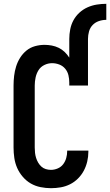

<svg xmlns="http://www.w3.org/2000/svg" viewBox="-20 -978 577 1006"><path d="M343 -774Q343 -799 348 -824.5Q353 -850 365 -872Q377 -894 396 -911.5Q415 -929 438.5 -939.5Q462 -950 487 -954Q512 -958 537 -958V-874Q517 -874 498 -867.5Q479 -861 465.5 -847Q452 -833 446.5 -813.5Q441 -794 441 -774ZM247 8Q220 8 192.5 2.5Q165 -3 141.5 -16.5Q118 -30 99.5 -51.5Q81 -73 70 -98Q59 -123 55 -150.5Q51 -178 51 -205V-530Q51 -555 54 -580.5Q57 -606 64.5 -630Q72 -654 85.5 -675.5Q99 -697 118.5 -713Q138 -729 163 -736Q188 -743 213 -743Q232 -743 251 -739.5Q270 -736 287.5 -727.5Q305 -719 319 -705.5Q333 -692 343 -676V-774H441V-530H343V-546Q343 -565 338.5 -584Q334 -603 321.5 -618Q309 -633 290.5 -640Q272 -647 253 -647Q232 -647 212.5 -637.5Q193 -628 182 -610.5Q171 -593 166.5 -572Q162 -551 162 -530V-205Q162 -191 163.5 -177.5Q165 -164 169 -151Q173 -138 180 -126Q187 -114 197 -105Q207 -96 220 -92Q233 -88 247 -88Q265 -88 282.5 -95.5Q300 -103 311 -117.5Q322 -132 327 -150Q332 -168 332 -186V-189H443V-183Q443 -157 437 -131.5Q431 -106 419 -83.5Q407 -61 388.5 -42.5Q370 -24 347 -12.5Q324 -1 298.5 3.5Q273 8 247 8Z"/></svg>

Font: Iosevka Term Curly
Style: Bold
Weight: 700
Designer: Belleve Invis
Foundry: Belleve Invis
Version: Version 32.3.0